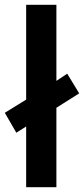

<svg xmlns="http://www.w3.org/2000/svg" viewBox="-31 -846 350 800"><path d="M78 -66H204V-397L299 -457L249 -539L204 -509V-826H78V-431L-11 -376L37 -293L78 -319Z"/></svg>

Font: Noto Sans Malayalam UI SemiBold
Style: Regular
Weight: 600
Designer: Jelle Bosma - Monotype Design Team
Foundry: Monotype Imaging Inc.
Version: Version 2.104